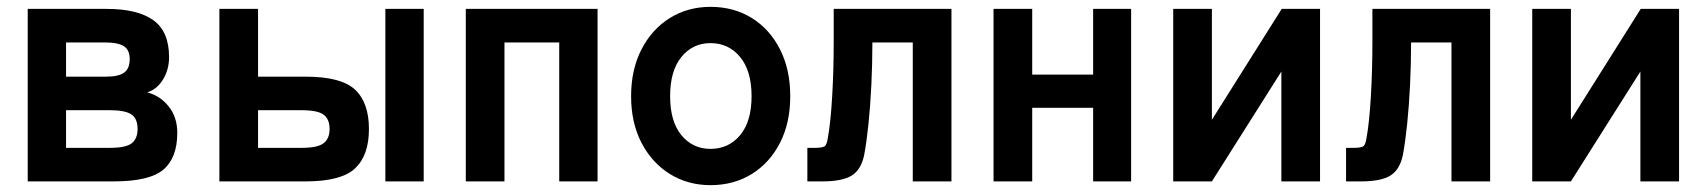

<svg xmlns="http://www.w3.org/2000/svg" viewBox="-20 -530 4988 561"><path d="M61 0V-504H292Q382 -504 428 -471Q474 -438 474 -363Q474 -327 456.5 -298Q439 -269 410 -260Q447 -251 472.5 -219.5Q498 -188 498 -142Q498 -69 457.5 -34.5Q417 0 312 0ZM173 -98H301Q348 -98 365 -111.5Q382 -125 382 -153Q382 -184 363.5 -196Q345 -208 301 -208H173ZM173 -306H289Q327 -306 343 -318Q359 -330 359 -357Q359 -384 342 -395Q325 -406 286 -406H173Z M621 0V-504H734V-306H873Q977 -306 1017.5 -268Q1058 -230 1058 -153Q1058 -76 1017.5 -38Q977 0 873 0ZM1106 0V-504H1218V0ZM734 -98H861Q908 -98 925.5 -111.5Q943 -125 943 -153Q943 -182 925.5 -195Q908 -208 861 -208H734Z M1341 0V-504H1726V0H1614V-406H1454V0Z M2056 11Q1990 11 1937.5 -21.5Q1885 -54 1854.5 -112.5Q1824 -171 1824 -249Q1824 -327 1854.5 -386Q1885 -445 1937.5 -477.5Q1990 -510 2056 -510Q2124 -510 2176.5 -477.5Q2229 -445 2259 -386Q2289 -327 2289 -249Q2289 -171 2259 -112.5Q2229 -54 2176.5 -21.5Q2124 11 2056 11ZM2056 -95Q2109 -95 2142.5 -135Q2176 -175 2176 -249Q2176 -323 2142.5 -363.5Q2109 -404 2056 -404Q2004 -404 1971 -363.5Q1938 -323 1938 -249Q1938 -175 1971 -135Q2004 -95 2056 -95Z M2339 0V-98H2361Q2381 -98 2388.5 -102Q2396 -106 2399 -128Q2407 -172 2411.5 -248Q2416 -324 2416 -408V-504H2760V0H2647V-406H2529Q2529 -344 2526 -282Q2523 -220 2517.5 -167Q2512 -114 2505 -77Q2496 -34 2468.5 -17Q2441 0 2383 0Z M2883 0V-504H2996V-312H3174V-504H3285V0H3174V-215H2996V0Z M3408 0V-504H3521V-180L3725 -504H3837V0H3724V-321L3521 0Z M3913 0V-98H3935Q3955 -98 3962.5 -102Q3970 -106 3973 -128Q3981 -172 3985.5 -248Q3990 -324 3990 -408V-504H4334V0H4221V-406H4103Q4103 -344 4100 -282Q4097 -220 4091.5 -167Q4086 -114 4079 -77Q4070 -34 4042.5 -17Q4015 0 3957 0Z M4457 0V-504H4570V-180L4774 -504H4886V0H4773V-321L4570 0Z"/></svg>

Font: Zen Kaku Gothic New
Style: Bold
Weight: 700
Designer: Yoshimichi Ohira
Foundry: Positype
Version: Version 1.002